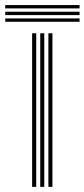

<svg xmlns="http://www.w3.org/2000/svg" viewBox="-70 -730 330 750"><path d="M119 0V-600H134.8V0ZM55.5 0V-600H71.5V0ZM87.2 0V-600H103V0ZM-49.5 -697.2V-710.2H240.8V-697.2ZM-49.5 -645V-658H240.8V-645ZM-49.5 -671V-684.2H240.8V-671Z"/></svg>

Font: Big Shoulders Inline Text Thin
Style: Regular
Weight: 400
Version: Version 2.002